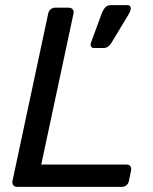

<svg xmlns="http://www.w3.org/2000/svg" viewBox="-20 -730 597 750"><path d="M347 -542.5Q338.6 -542.5 335.6 -548.8Q332.5 -555.1 335.7 -564.1L378.6 -680.8Q383.6 -693.1 391.7 -701.6Q399.8 -710 413.3 -710H478.2Q485.4 -710 488.7 -704.9Q492.1 -699.8 490.5 -693.6Q488.9 -685.4 484.2 -676.9L417.1 -565.6Q411.1 -555.6 403.6 -549Q396.1 -542.5 383.4 -542.5ZM47.4 0Q37.3 0 32 -6.4Q26.7 -12.7 28.7 -22.9L168.3 -677.1Q170.3 -687.3 177.8 -693.6Q185.3 -700 195.4 -700H248.4Q258.6 -700 263.8 -693.6Q269.1 -687.3 267.1 -677.1L141.1 -87.2H473.4Q484.4 -87.2 489.2 -80.8Q493.9 -74.4 491.9 -63.4L483.5 -22.9Q481.5 -12.7 474 -6.4Q466.6 0 455.6 0Z"/></svg>

Font: Rubik Light
Style: Italic
Weight: 300
Italic angle: -12°
Designer: Hubert and Fischer
Foundry: Hubert and Fischer
Version: Version 2.300;gftools[0.9.30]